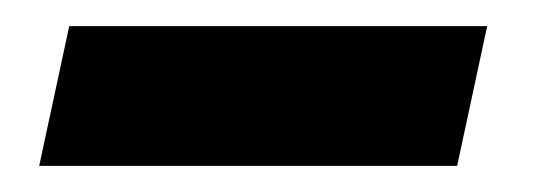

<svg xmlns="http://www.w3.org/2000/svg" viewBox="-20 -20 424 147"><path d="M10 107H330L353 0H33Z"/></svg>

Font: Advent Pro Black
Style: Italic
Weight: 900
Italic angle: -12°
Version: Version 3.000